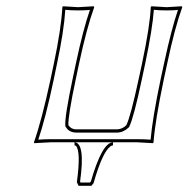

<svg xmlns="http://www.w3.org/2000/svg" viewBox="-20 -452 599 610"><path d="M500.5 -200.2Q472.7 -67.4 467.8 0L466.3 2.9Q464.4 2.9 415 0H338.9H216.8Q251.5 2 234.4 125L235.8 127.9H265.6L268.6 125Q304.2 1 338.9 0H216.8H141.1Q141.1 0 88.4 2.9L87.9 0Q112.3 -68.8 140.6 -200.2L150.9 -249Q174.3 -359.9 178.2 -429.2L179.7 -432.1Q181.6 -432.1 228 -429.2Q228 -429.2 277.8 -432.1L279.3 -429.2Q254.9 -361.3 231 -249L220.7 -200.2Q195.8 -82.5 197.3 -54.2Q206.1 -41.5 220.7 -41H352.5Q369.1 -42 381.3 -54.2Q395 -82 420.4 -200.2L431.2 -250Q456.5 -369.6 459 -429.2L460.9 -432.1Q462.9 -432.1 509.3 -429.2Q509.3 -429.2 557.6 -432.1L559.1 -429.2Q535.2 -363.8 511.2 -250ZM490.7 -202.1 501.5 -252Q524.9 -360.8 545.4 -420.4Q529.3 -418.9 509.3 -418.9Q485.4 -418.9 468.8 -420.9Q464.8 -362.3 440.9 -248L430.2 -197.8Q404.8 -78.1 390.6 -49.3L389.6 -47.9L388.7 -46.9Q372.1 -31.2 352.5 -30.8H220.7Q198.7 -31.7 189 -48.8L187.5 -50.8V-53.2Q185.5 -82 210.9 -202.1L221.2 -251Q244.1 -358.4 265.6 -420.4Q248.5 -418.9 228 -418.9Q204.1 -418.9 187.5 -420.9Q183.1 -352.5 160.6 -247.1L150.4 -197.8Q124.5 -75.2 101.6 -8.3Q120.6 -9.8 141.1 -9.8H338.9Q338.9 -9.8 338.9 9.8Q334.5 10.3 331.1 12.7Q305.7 30.8 277.8 127.9L277.3 129.9L270.5 138.2H229.5L224.1 126.5L224.6 123.5Q237.3 29.3 221.2 11.2Q218.8 10.3 216.8 9.8Q216.8 9.8 216.8 -9.8H415Q439.5 -9.8 458.5 -8.3Q464.4 -76.7 490.7 -202.1Z"/></svg>

Font: Linux Biolinum Outline O
Style: Italic
Weight: 400
Italic angle: -12°
Designer: Philipp H. Poll
Foundry: Philipp H. Poll
Version: Version 0.6.2